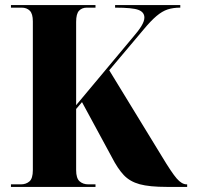

<svg xmlns="http://www.w3.org/2000/svg" viewBox="-20 -734 783 754"><path d="M23 0V-10H62Q82 -10 95.5 -21.5Q109 -33 109 -66V-650Q109 -680 97 -692Q85 -704 65 -704H23V-714H355V-704H321Q302 -704 290.5 -692Q279 -680 279 -648V-321L503 -589Q524 -613 535.5 -632Q547 -651 547 -665Q547 -686 524 -695Q501 -704 432 -704V-714H688V-704Q660 -704 638.5 -697Q617 -690 594.5 -671Q572 -652 543 -617L409 -458L615 -121Q654 -56 674 -33Q694 -10 713 -10H715V0H635Q567 0 528.5 -10.5Q490 -21 466 -46.5Q442 -72 419 -117L302 -333L279 -306V-66Q279 -34 292.5 -22Q306 -10 327 -10H355V0Z"/></svg>

Font: Noto Serif Display SemiCondensed ExtraBold
Style: Regular
Weight: 800
Width: 4
Designer: Monotype Design Team
Foundry: Monotype Imaging Inc.
Version: Version 2.009